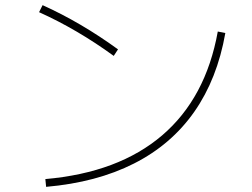

<svg xmlns="http://www.w3.org/2000/svg" viewBox="-20 -727 978 746"><path d="M826.2 -604.5 855.5 -598.6Q824.2 -420.4 734.9 -292.7Q645.5 -165 500.5 -91.6Q355.5 -18.1 159.2 -1L156.2 -31.2Q440.9 -56.2 610.4 -201.4Q779.8 -346.7 826.2 -604.5ZM131.8 -679.7 145.5 -707Q294.9 -639.6 438.5 -535.2L421.9 -509.8Q280.3 -612.8 131.8 -679.7Z"/></svg>

Font: Pretendard Thin
Style: Regular
Weight: 100
Designer: Base glyphs from Inter by Rasmus Andersson; Hangeul glyphs from Noto Sans CJK(Source Han Sans) by Jang Soo-young and Kan
Foundry: Kil Hyung-jin
Version: Version 1.309